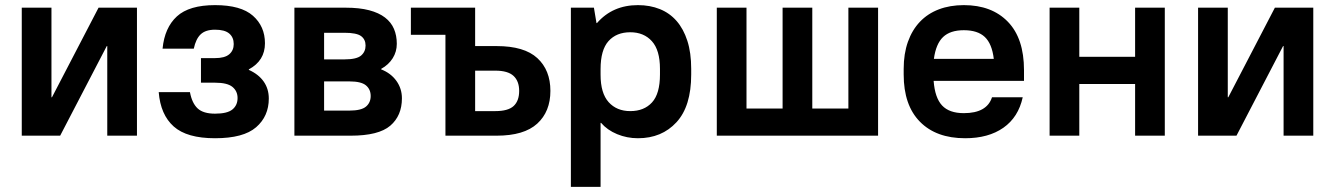

<svg xmlns="http://www.w3.org/2000/svg" viewBox="-20 -530 5215 750"><path d="M65 -500H181V-150H183L365 -500H515V0H399V-350H397L215 0H65Z M820 10Q710 10 658.5 -36Q607 -82 600 -170H722Q730 -127 752 -106.5Q774 -86 820 -86Q868 -86 888 -102.5Q908 -119 908 -147Q908 -174 888 -190.5Q868 -207 820 -207H765V-303H820Q858 -303 875.5 -318Q893 -333 893 -358Q893 -384 875.5 -399Q858 -414 820 -414Q783 -414 764 -396Q745 -378 737 -340H615Q623 -422 671 -466Q719 -510 820 -510Q921 -510 968 -468.5Q1015 -427 1015 -361Q1015 -293 952 -259V-257Q990 -240 1010 -211.5Q1030 -183 1030 -145Q1030 -76 980.5 -33Q931 10 820 10Z M1130 -500H1330Q1384 -500 1422 -490Q1460 -480 1484 -461.5Q1508 -443 1519 -417Q1530 -391 1530 -359Q1530 -328 1514 -302.5Q1498 -277 1469 -261V-259Q1507 -244 1528.5 -214Q1550 -184 1550 -146Q1550 -78 1504.5 -39Q1459 0 1350 0H1130ZM1408 -352Q1408 -376 1390.5 -389Q1373 -402 1325 -402H1246V-298H1325Q1373 -298 1390.5 -313Q1408 -328 1408 -352ZM1428 -155Q1428 -181 1409.5 -196.5Q1391 -212 1345 -212H1246V-98H1345Q1391 -98 1409.5 -113.5Q1428 -129 1428 -155Z M1720 -394H1585V-500H1836V-350H1920Q2028 -350 2079 -303Q2130 -256 2130 -175Q2130 -94 2078.5 -47Q2027 0 1920 0H1720ZM1836 -254V-96H1915Q1965 -96 1986.5 -116Q2008 -136 2008 -175Q2008 -213 1986 -233.5Q1964 -254 1915 -254Z M2210 -500H2300L2310 -440H2312Q2373 -510 2472 -510Q2519 -510 2557.5 -494.5Q2596 -479 2623 -448Q2650 -417 2665 -370.5Q2680 -324 2680 -261V-239Q2680 -115 2622.5 -52.5Q2565 10 2472 10Q2429 10 2390.5 -6Q2352 -22 2328 -50H2326V200H2210ZM2442 -96Q2496 -96 2527 -130Q2558 -164 2558 -239V-261Q2558 -334 2526.5 -369Q2495 -404 2442 -404Q2388 -404 2357 -369.5Q2326 -335 2326 -260V-238Q2326 -166 2357.5 -131Q2389 -96 2442 -96Z M2780 -500H2896V-106H3037V-500H3153V-106H3294V-500H3410V0H2780Z M3750 10Q3637 10 3573.5 -54.5Q3510 -119 3510 -239V-261Q3510 -320 3526.5 -366.5Q3543 -413 3573.5 -445Q3604 -477 3647.5 -493.5Q3691 -510 3745 -510Q3854 -510 3917 -445Q3980 -380 3980 -256V-214H3627Q3632 -148 3660 -118Q3688 -88 3745 -88Q3835 -88 3855 -150H3975Q3958 -72 3899.5 -31Q3841 10 3750 10ZM3745 -412Q3692 -412 3664 -385.5Q3636 -359 3628 -300H3862Q3855 -359 3827 -385.5Q3799 -412 3745 -412Z M4080 -500H4196V-308H4414V-500H4530V0H4414V-202H4196V0H4080Z M4660 -500H4776V-150H4778L4960 -500H5110V0H4994V-350H4992L4810 0H4660Z"/></svg>

Font: PT Root UI Bold
Style: Regular
Weight: 700
Designer: Vitaly Kuzmin
Foundry: ParaType Ltd.
Version: Version 2.000G